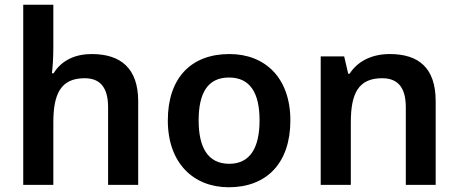

<svg xmlns="http://www.w3.org/2000/svg" viewBox="-20 -780 1933 810"><path d="M205 -581V-760H78V0H205V-264C205 -383 236 -450 337 -450C405 -450 436 -408 436 -327V0H563V-353C563 -492 489 -552 367 -552C299 -552 241 -527 206 -471H199C202 -495 205 -533 205 -581Z M1205 -272C1205 -452 1098 -552 948 -552C787 -552 688 -452 688 -272C688 -92 796 10 945 10C1105 10 1205 -92 1205 -272ZM818 -272C818 -387 856 -453 946 -453C1036 -453 1075 -387 1075 -272C1075 -158 1036 -89 947 -89C857 -89 818 -158 818 -272Z M1624 -552C1552 -552 1490 -524 1455 -469H1449L1432 -542H1333V0H1460V-264C1460 -384 1491 -450 1592 -450C1661 -450 1692 -408 1692 -327V0H1818V-353C1818 -493 1747 -552 1624 -552Z"/></svg>

Font: Noto Sans Khmer UI SemiBold
Style: Regular
Weight: 600
Designer: Danh Hong and the Monotype Design Team
Foundry: Monotype Imaging Inc.
Version: Version 2.002